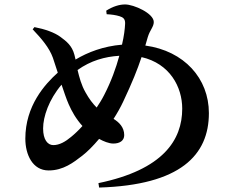

<svg xmlns="http://www.w3.org/2000/svg" viewBox="-20 -808 1040 864"><path d="M490 -162C519 -162 539 -175 539 -200C539 -235 516 -258 491 -273C507 -298 522 -324 535 -352C575 -437 598 -494 617 -551C744 -522 800 -417 800 -319C800 -178 714 -44 423 16L426 36C792 25 920 -110 920 -299C920 -455 809 -579 634 -603L645 -641C655 -674 672 -687 672 -709C672 -748 582 -788 543 -788C517 -788 488 -779 458 -760L460 -744C482 -743 502 -740 518 -735C534 -730 544 -723 543 -701C542 -678 538 -645 529 -607C445 -600 375 -573 320 -540L315 -561C304 -603 279 -622 252 -642C225 -662 182 -677 135 -686L127 -676C167 -634 202 -593 218 -548L240 -481C182 -429 94 -332 94 -184C94 -113 126 -41 199 -41C265 -41 311 -77 351 -108C373 -125 399 -151 426 -183C446 -172 470 -162 490 -162ZM517 -557C502 -502 480 -441 449 -381C439 -361 427 -342 415 -324C398 -341 381 -363 365 -392C346 -425 337 -460 329 -493C388 -535 451 -553 517 -557ZM351 -241C334 -222 316 -205 300 -192C275 -171 248 -155 220 -155C194 -155 174 -180 174 -230C174 -283 200 -360 257 -427C268 -395 278 -364 289 -339C303 -307 322 -273 351 -241Z"/></svg>

Font: Source Han Serif CN
Style: Bold
Weight: 700
Designer: Ryoko NISHIZUKA 西塚涼子 (kana & ideographs); Frank Grießhammer (Latin, Greek & Cyrillic); Wenlong ZHANG 张文龙 (bopomofo); San
Foundry: Adobe
Version: Version 2.003;hotconv 1.1.1;makeotfexe 2.6.0